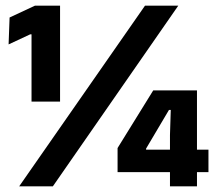

<svg xmlns="http://www.w3.org/2000/svg" viewBox="-20 -659 765 679"><path d="M192.4 -299.7H91.5V-537.6H86.8L10.4 -502L13.9 -597.1L103.7 -639H192.4ZM166.9 0H47.8L492.8 -639H610.5ZM676.6 0H581.1V-181.7L583.9 -270.3H577.6L496.6 -133.5V-102.2L452.3 -129.8H717.2V-50.2H395.8V-135.5L521.9 -339.3H676.6Z"/></svg>

Font: Anek Kannada Medium
Style: Regular
Weight: 500
Designer: Vaishnavi Murthy, Maithili Shingre (Kannada) & Yesha Goshar (Latin)
Foundry: Ek Type
Version: Version 1.003